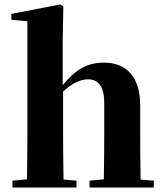

<svg xmlns="http://www.w3.org/2000/svg" viewBox="-20 -846 739 866"><path d="M614.3 -36.1 673.8 -31.2V0H383.8V-31.2L448.2 -37.1Q450.2 -152.3 450.2 -238.3V-381.8Q450.2 -488.3 377 -488.3Q325.2 -488.3 264.6 -433.6V-238.3Q264.6 -153.3 266.6 -36.1L325.2 -31.2V0H36.1V-31.2L101.6 -37.1Q103.5 -154.3 103.5 -238.3V-750L31.2 -756.8V-783.2L252 -826.2L265.6 -817.4L262.7 -656.2V-461.9Q307.6 -516.6 350.6 -540Q393.6 -563.5 449.2 -563.5Q525.4 -563.5 568.8 -515.1Q612.3 -466.8 612.3 -368.2V-238.3Q612.3 -151.4 614.3 -36.1Z"/></svg>

Font: Bpmf Zihi Serif Heavy
Style: Heavy
Weight: 900
Foundry: But Ko
Version: Version 1.320